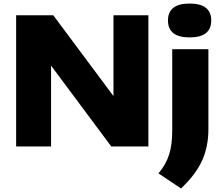

<svg xmlns="http://www.w3.org/2000/svg" viewBox="-20 -826 1260 1083"><path d="M620 -740H817V0H607.5L268 -456V0H71V-740H280.5L620 -284ZM874 152Q916.5 101 934 45.8Q951.5 -9.5 951.5 -89V-548.5H1155.5V-96Q1155.5 0.5 1120 79.5Q1084.5 158.5 1001 237ZM927.5 -710.5Q927.5 -806 1049.5 -806Q1171.5 -806 1171.5 -710.5Q1171.5 -615 1049.5 -615Q927.5 -615 927.5 -710.5Z"/></svg>

Font: Encode Sans Expanded ExtraBold
Style: Regular
Weight: 800
Width: 7
Designer: Multiple Designers
Foundry: Impallari Type
Version: Version 2.000